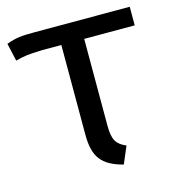

<svg xmlns="http://www.w3.org/2000/svg" viewBox="-95 -647 678 738"><g transform="rotate(-15 244.0 -278.0)"><path d="M487 -494V-568H107C57 -568 33 -566 -4 -552L12 -481C46 -490 60 -492 116 -494H195V-137C195 -49 224 -10 308 12L337 -56C300 -72 286 -91 286 -148V-494Z"/></g></svg>

Font: Glow Sans SC Normal Book
Style: Regular
Weight: 500
Designer: Ryoko NISHIZUKA (kana, bopomofo & ideographs); Paul D. Hunt (Latin, Greek & Cyrillic); Sandoll Communications, Soo-young
Version: Version 0.93